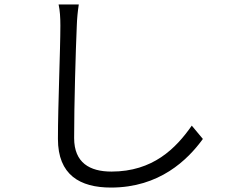

<svg xmlns="http://www.w3.org/2000/svg" viewBox="-20 -797 1040 865"><path d="M335 -777H244C250 -750 252 -717 252 -682C252 -573 241 -322 241 -171C241 -9 340 48 480 48C698 48 825 -76 894 -171L844 -231C772 -128 669 -24 482 -24C384 -24 314 -64 314 -175C314 -329 321 -568 326 -682C327 -713 330 -745 335 -777Z"/></svg>

Font: Noto Sans KR DemiLight
Style: Regular
Weight: 350
Designer: Ryoko NISHIZUKA 西塚涼子 (kana, bopomofo & ideographs); Paul D. Hunt (Latin, Greek & Cyrillic); Sandoll Communications 산돌커뮤니
Foundry: Adobe
Version: Version 2.004;hotconv 1.0.118;makeotfexe 2.5.65603